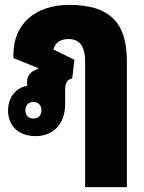

<svg xmlns="http://www.w3.org/2000/svg" viewBox="-20 -548 592 787"><path d="M329 219H500V-299C500 -457 427 -528 264 -528C124 -528 35 -449 35 -325V-310L136 -269V-266C105 -255 91 -238 91 -211V-207C91 -203 91 -200 92 -196C45 -189 13 -148 13 -95C13 -32 57 10 125 10C200 10 247 -41 247 -121V-181C247 -210 258 -224 276 -226L285 -303L199 -345C206 -373 227 -388 261 -388C307 -388 329 -358 329 -294ZM117 -62C97 -62 84 -75 84 -96C84 -116 97 -130 117 -130C137 -130 150 -116 150 -96C150 -75 137 -62 117 -62Z"/></svg>

Font: Noto Sans Thai Looped UI Narrow Black
Style: Regular
Weight: 900
Width: 4
Designer: Cadson Demak Team
Foundry: Cadson Demak Co., Ltd.
Version: Version 1.000